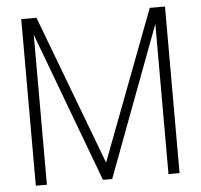

<svg xmlns="http://www.w3.org/2000/svg" viewBox="-52 -776 866 829"><g transform="rotate(-5 381.5 -361.0)"><path d="M401 0 645 -651V0H693V-722H627L381 -73L136 -722H70V0H118V-650L361 0Z"/></g></svg>

Font: Perun ExtraLight
Style: Regular
Weight: 200
Foundry: Copyright (c) Stefan Peev, Context Ltd, 2016
Version: Version 1.089